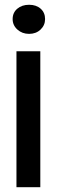

<svg xmlns="http://www.w3.org/2000/svg" viewBox="-20 -572 243 805"><path d="M169 -492Q169 -466 150 -448Q131 -430 102 -430Q73 -430 53 -448Q33 -466 33 -492Q33 -519 52.5 -535.5Q72 -552 102 -552Q132 -552 150.5 -535.5Q169 -519 169 -492ZM49 -357H149V213H49Z"/></svg>

Font: Josefin Sans SemiBold
Style: Regular
Weight: 600
Designer: Santiago Orozco
Foundry: Typemade
Version: Version 2.000